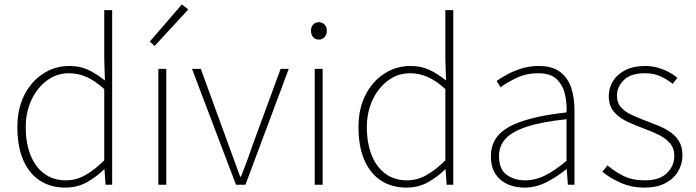

<svg xmlns="http://www.w3.org/2000/svg" viewBox="-20 -840 3163 873"><path d="M277 13Q211 13 162 -18.5Q113 -50 86 -111.5Q59 -173 59 -262Q59 -347 91.5 -409.5Q124 -472 177.5 -506Q231 -540 295 -540Q343 -540 380 -523Q417 -506 457 -474L454 -573V-794H490V0H460L455 -70H453Q420 -37 376 -12Q332 13 277 13ZM280 -20Q326 -20 368.5 -44Q411 -68 454 -111V-435Q411 -474 372.5 -490.5Q334 -507 293 -507Q238 -507 193.5 -474Q149 -441 123 -385.5Q97 -330 97 -262Q97 -190 118.5 -135.5Q140 -81 181 -50.5Q222 -20 280 -20Z M700 0V-527H736V0ZM683 -631 661 -651 807 -820 836 -797Z M1053 0 853 -527H893L1017 -187Q1031 -149 1045 -110.5Q1059 -72 1072 -37H1076Q1090 -72 1104 -110.5Q1118 -149 1131 -187L1256 -527H1293L1096 0Z M1411 0V-527H1447V0ZM1430 -660Q1414 -660 1404 -671Q1394 -682 1394 -701Q1394 -718 1404 -728.5Q1414 -739 1430 -739Q1445 -739 1455.5 -728.5Q1466 -718 1466 -701Q1466 -682 1455.5 -671Q1445 -660 1430 -660Z M1828 13Q1762 13 1713 -18.5Q1664 -50 1637 -111.5Q1610 -173 1610 -262Q1610 -347 1642.5 -409.5Q1675 -472 1728.5 -506Q1782 -540 1846 -540Q1894 -540 1931 -523Q1968 -506 2008 -474L2005 -573V-794H2041V0H2011L2006 -70H2004Q1971 -37 1927 -12Q1883 13 1828 13ZM1831 -20Q1877 -20 1919.5 -44Q1962 -68 2005 -111V-435Q1962 -474 1923.5 -490.5Q1885 -507 1844 -507Q1789 -507 1744.5 -474Q1700 -441 1674 -385.5Q1648 -330 1648 -262Q1648 -190 1669.5 -135.5Q1691 -81 1732 -50.5Q1773 -20 1831 -20Z M2364 13Q2323 13 2288.5 -2Q2254 -17 2233 -48.5Q2212 -80 2212 -130Q2212 -218 2295 -263.5Q2378 -309 2556 -329Q2558 -372 2548.5 -412.5Q2539 -453 2511 -480Q2483 -507 2428 -507Q2372 -507 2327 -485Q2282 -463 2256 -443L2238 -472Q2255 -484 2283.5 -500Q2312 -516 2349.5 -528Q2387 -540 2430 -540Q2492 -540 2527.5 -512.5Q2563 -485 2577.5 -440Q2592 -395 2592 -341V0H2562L2557 -70H2554Q2514 -37 2465.5 -12Q2417 13 2364 13ZM2367 -20Q2414 -20 2459 -42.5Q2504 -65 2556 -109V-298Q2442 -286 2374.5 -263.5Q2307 -241 2278 -208.5Q2249 -176 2249 -131Q2249 -70 2284 -45Q2319 -20 2367 -20Z M2911 13Q2852 13 2803 -8.5Q2754 -30 2719 -59L2742 -88Q2775 -60 2815 -40Q2855 -20 2913 -20Q2979 -20 3012.5 -53Q3046 -86 3046 -131Q3046 -166 3026 -189Q3006 -212 2975.5 -227Q2945 -242 2914 -253Q2874 -268 2836 -285Q2798 -302 2773 -330Q2748 -358 2748 -403Q2748 -440 2767 -471Q2786 -502 2823 -521Q2860 -540 2914 -540Q2954 -540 2993 -525Q3032 -510 3060 -486L3039 -459Q3013 -479 2983 -493Q2953 -507 2912 -507Q2847 -507 2816 -475.5Q2785 -444 2785 -405Q2785 -374 2802.5 -353.5Q2820 -333 2848.5 -319.5Q2877 -306 2908 -294Q2940 -282 2971 -269.5Q3002 -257 3027 -240Q3052 -223 3067.5 -197.5Q3083 -172 3083 -133Q3083 -94 3063 -60.5Q3043 -27 3005 -7Q2967 13 2911 13Z"/></svg>

Font: Noto Sans KR Thin Thin
Style: Regular
Weight: 250
Version: Version 2.004-H2;hotconv 1.0.118;makeotfexe 2.5.65603